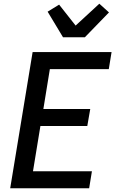

<svg xmlns="http://www.w3.org/2000/svg" viewBox="-20 -1016 640 1036"><path d="M35 0 156 -735H582L567 -643H249L214 -428H467L451 -336H198L158 -92H476L461 0ZM320 -815 237 -953 299 -991 388 -878 516 -996 568 -949 438 -815Z"/></svg>

Font: Iosevka SmBd Ex Obl
Style: Regular
Weight: 600
Width: 7
Italic angle: -9°
Monospace: yes
Designer: Belleve Invis
Foundry: Belleve Invis
Version: Version 32.5.0; ttfautohint (v1.8.4)